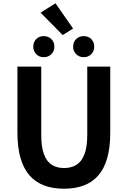

<svg xmlns="http://www.w3.org/2000/svg" viewBox="-20 -1152 788 1186"><path d="M375.6 13.8Q307.5 13.8 254 -5.9Q200.6 -25.5 163.5 -67.2Q126.4 -109 107 -175Q87.7 -241 87.7 -332.8V-740.8H234.7V-319.8Q234.7 -243.4 251.9 -198.2Q269.1 -153 300.7 -133.5Q332.2 -114 375.6 -114Q419.5 -114 451.6 -133.5Q483.6 -153 501.3 -198.2Q519 -243.4 519 -319.8V-740.8H661.1V-332.8Q661.1 -241 642.2 -175Q623.2 -109 586.3 -67.2Q549.3 -25.5 496.2 -5.9Q443 13.8 375.6 13.8ZM250.1 -798.7Q221.9 -798.7 203.7 -817.5Q185.5 -836.4 185.5 -863.5Q185.5 -892.2 203.7 -910.6Q221.9 -928.9 250.1 -928.9Q278.6 -928.9 297.2 -910.6Q315.8 -892.2 315.8 -863.5Q315.8 -836.4 297.2 -817.5Q278.6 -798.7 250.1 -798.7ZM367.3 -935.4 230.7 -1073.7 322.8 -1131.8 431.5 -975.6ZM497.2 -798.7Q469 -798.7 450.3 -817.5Q431.6 -836.4 431.6 -863.5Q431.6 -892.2 450.3 -910.6Q469 -928.9 497.2 -928.9Q525.5 -928.9 543.8 -910.6Q562.1 -892.2 562.1 -863.5Q562.1 -836.4 543.8 -817.5Q525.5 -798.7 497.2 -798.7Z"/></svg>

Font: Noto Sans HK Thin
Style: Regular
Weight: 100
Designer: Ryoko NISHIZUKA 西塚涼子 (kana, bopomofo & ideographs); Paul D. Hunt (Latin, Greek & Cyrillic); Sandoll Communications 산돌커뮤니
Foundry: Adobe
Version: Version 2.004-H2;hotconv 1.0.118;makeotfexe 2.5.65603